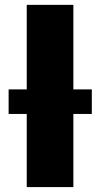

<svg xmlns="http://www.w3.org/2000/svg" viewBox="-20 -762 409 782"><path d="M88.9 0V-297.9H15.1V-397.9H88.9V-742.2H278.8V-397.9H354V-297.9H278.8V0Z"/></svg>

Font: Montserrat ExtraBold
Style: Regular
Weight: 800
Designer: Julieta Ulanovsky
Foundry: Julieta Ulanovsky
Version: Version 9.000